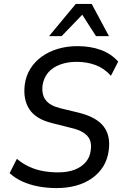

<svg xmlns="http://www.w3.org/2000/svg" viewBox="-20 -949 628 978"><path d="M269 9Q219 9 174.5 0.5Q130 -8 93 -25Q56 -42 29 -67L66 -140Q94 -116 127 -100.5Q160 -85 197.5 -78Q235 -71 276 -71Q325 -71 360 -84.5Q395 -98 416.5 -123Q438 -148 442 -182Q447 -215 437.5 -237Q428 -259 404 -274Q380 -289 340 -298L245 -322Q163 -342 130 -392Q97 -442 106 -517Q112 -563 135 -599.5Q158 -636 194 -661.5Q230 -687 276 -700.5Q322 -714 374 -714Q441 -714 494 -694.5Q547 -675 582 -635L545 -563Q511 -601 467 -617.5Q423 -634 370 -634Q324 -634 286 -620Q248 -606 225.5 -579.5Q203 -553 197 -516Q191 -468 212.5 -439.5Q234 -411 286 -398L381 -375Q470 -353 507 -306Q544 -259 534 -184Q528 -137 506 -101.5Q484 -66 448.5 -41Q413 -16 367.5 -3.5Q322 9 269 9ZM230 -765 366 -929H447L535 -765H469L399 -874L294 -765Z"/></svg>

Font: Nunito Sans 10pt SemiCondensed Medium
Style: Italic
Weight: 500
Width: 4
Italic angle: -9°
Designer: Vernon Adams
Foundry: Vernon Adams
Version: Version 3.101;gftools[0.9.27]